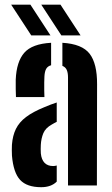

<svg xmlns="http://www.w3.org/2000/svg" viewBox="-20 -791 477 819"><path d="M31 -127.1Q30.5 -137.2 30.4 -150.2Q30.4 -163.2 30.9 -173.3Q33.8 -212.6 47.9 -241.2Q62 -269.8 91.3 -292Q120.6 -314.1 169.6 -334Q183 -339.9 196 -344.7Q209 -349.6 222 -353.8V-271.3Q217 -268.9 211.7 -266Q206.5 -263.1 201 -259.9Q174.1 -245.1 164.8 -222.7Q155.6 -200.3 154.1 -173.3Q153.6 -164 153.6 -155Q153.7 -145.9 154.2 -136.8Q156.7 -110.4 169.9 -96.6Q183.2 -82.7 206.6 -82.7Q213.7 -82.7 222 -85V-16.3Q198.2 7.5 155.7 7.5Q94.7 7.5 65.9 -23.5Q37.1 -54.6 31 -127.1ZM48.1 -377Q47.6 -386.6 47.1 -410.2Q46.6 -433.7 47.1 -451.1Q50.3 -528 83.6 -566Q117 -604 198 -608.5V-512.7Q183.7 -508.8 177.1 -497.5Q170.6 -486.2 169.5 -464.9Q169 -456.5 168.7 -439.6Q168.5 -422.7 168.7 -405.3Q169 -387.8 169.5 -377ZM270.1 0V-460.8Q270.1 -480.3 264.8 -492.5Q259.6 -504.7 246.1 -510.1V-608.5Q330.3 -603.5 362.4 -561.6Q394.5 -519.8 394.1 -431.8L393.3 0ZM113.3 -640 27.6 -771.1H109.7L195.3 -640ZM241.7 -640 156 -771.1H238L323.7 -640Z"/></svg>

Font: Big Shoulders Stencil Thin
Style: Regular
Weight: 100
Designer: Patric King
Foundry: XO Type Co
Version: Version 2.001